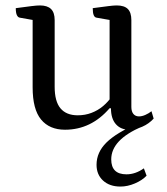

<svg xmlns="http://www.w3.org/2000/svg" viewBox="-20 -465 613 706"><path d="M219 12Q162 12 131 -25.5Q100 -63 100 -144V-404L115 -389L53 -400Q46 -401 42 -409.5Q38 -418 38 -435Q76 -440 95.5 -442.5Q115 -445 127 -445Q154 -445 167.5 -432Q181 -419 181 -391V-146Q181 -92 202.5 -66.5Q224 -41 266 -41Q293 -41 316.5 -50Q340 -59 358.5 -74.5Q377 -90 390 -109L383 -92V-404L398 -389L335 -400Q328 -401 324.5 -409.5Q321 -418 321 -435Q359 -440 378.5 -442.5Q398 -445 409 -445Q437 -445 450 -432Q463 -419 463 -391V-72Q463 -55 470.5 -46Q478 -37 491 -37Q502 -37 514.5 -42.5Q527 -48 537 -56L545 -29Q528 -10 503 1Q478 12 455 12Q424 12 406 -8.5Q388 -29 388 -67H383Q315 12 219 12ZM423 221Q383 221 359 199Q335 177 335 141Q335 95 371.5 59Q408 23 487 -11L503 0Q445 25 417 55Q389 85 389 121Q389 176 445 176Q478 176 509 154L519 181Q503 198 476 209.5Q449 221 423 221Z"/></svg>

Font: Petrona
Style: Regular
Weight: 400
Designer: Ringo R. Seeber
Foundry: Ringo R. Seeber
Version: Version 2.001; ttfautohint (v1.8.3)